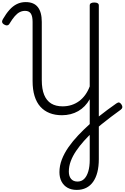

<svg xmlns="http://www.w3.org/2000/svg" viewBox="-30 -1168 1194 1838"><path d="M705 650Q654 650 617 629.5Q580 609 559.5 570.5Q539 532 539 480Q539 419 562 359Q585 299 625.5 241Q666 183 719 127Q772 71 831 18Q869 -16 912 -50Q955 -84 998.5 -116.5Q1042 -149 1084 -178Q1101 -190 1112 -186.5Q1123 -183 1134 -166Q1143 -151 1141 -139.5Q1139 -128 1126 -118Q1079 -84 1032.5 -49Q986 -14 943 21Q900 56 865 89Q816 134 774 181Q732 228 699 276.5Q666 325 647.5 374.5Q629 424 629 475Q629 519 650.5 544.5Q672 570 712 570Q750 570 775.5 545Q801 520 815 473.5Q829 427 829 362V-218Q808 -181 780.5 -152.5Q753 -124 719 -104.5Q685 -85 645.5 -75Q606 -65 563 -65Q497 -65 445 -85.5Q393 -106 356.5 -146.5Q320 -187 301 -248.5Q282 -310 282 -392V-958Q282 -1013 265 -1038.5Q248 -1064 210 -1064Q183 -1064 159 -1052Q135 -1040 111.5 -1013Q88 -986 62 -943Q54 -928 40 -925.5Q26 -923 10 -933Q-7 -943 -9.5 -956Q-12 -969 -2 -985Q28 -1037 60.5 -1073.5Q93 -1110 131.5 -1129Q170 -1148 216 -1148Q294 -1148 332 -1100Q370 -1052 370 -958V-402Q370 -315 393 -259.5Q416 -204 460 -177Q504 -150 569 -150Q615 -150 655 -163Q695 -176 728 -200.5Q761 -225 786.5 -260.5Q812 -296 829 -341V-1116Q829 -1130 840 -1137Q851 -1144 873 -1144Q894 -1144 905 -1137Q916 -1130 916 -1116V355Q916 426 902 480.5Q888 535 861 573Q834 611 794.5 630.5Q755 650 705 650Z"/></svg>

Font: Playwrite BR
Style: Regular
Weight: 400
Designer: Veronika Burian, José Scaglione
Foundry: TypeTogether
Version: Version 1.002